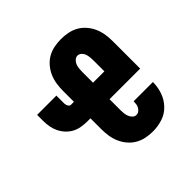

<svg xmlns="http://www.w3.org/2000/svg" viewBox="-145 -655 789 789"><g transform="rotate(-45 250.0 -260.0)"><path d="M313 8Q293 8 273 4Q253 0 235.5 -10Q218 -20 204.5 -36Q191 -52 183 -70.5Q175 -89 172 -109Q169 -129 169 -149V-212H151Q134 -212 116.5 -215Q99 -218 84 -226Q69 -234 57 -247Q45 -260 37.5 -275.5Q30 -291 27 -308Q24 -325 24 -343V-377H136V-343Q136 -337 136 -332Q136 -327 137.5 -322Q139 -317 142.5 -312.5Q146 -308 151 -308H169V-371Q169 -391 172 -411Q175 -431 183 -449.5Q191 -468 204.5 -484Q218 -500 235.5 -510Q253 -520 273 -524Q293 -528 313 -528Q334 -528 354 -524Q374 -520 391.5 -510Q409 -500 422.5 -484Q436 -468 444 -449.5Q452 -431 455 -411Q458 -391 458 -371V-212H280V-149Q280 -140 281 -130Q282 -120 285.5 -111Q289 -102 296 -95Q303 -88 313 -88Q321 -88 327.5 -93Q334 -98 338 -105Q342 -112 343 -120Q344 -128 344 -136H456Q456 -107 446.5 -79.5Q437 -52 417 -31Q397 -10 369.5 -1Q342 8 313 8ZM280 -308H346V-371Q346 -380 345 -390Q344 -400 341 -409Q338 -418 330.5 -425Q323 -432 313 -432Q304 -432 296.5 -425Q289 -418 285.5 -409Q282 -400 281 -390Q280 -380 280 -371Z"/></g></svg>

Font: Iosevka Curly
Style: Bold
Weight: 700
Monospace: yes
Designer: Belleve Invis
Foundry: Belleve Invis
Version: Version 22.1.2; ttfautohint (v1.8.4)